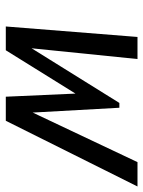

<svg xmlns="http://www.w3.org/2000/svg" viewBox="66 -572 505 678"><g transform="rotate(90 319.0 -232.5)"><path d="M638 -465 406 0H321L310 -246L157 0H73L110 -465H188L150 -91L343 -401H360L377 -95L552 -465Z"/></g></svg>

Font: Intel One Mono
Style: Italic
Weight: 400
Italic angle: -16°
Monospace: yes
Designer: Fred Shallcrass
Foundry: Frere-Jones Type LLC
Version: Version 1.400;hotconv 1.1.0;makeotfexe 2.6.0;FJTRelease1.4